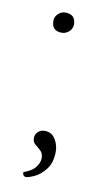

<svg xmlns="http://www.w3.org/2000/svg" viewBox="-68 -457 330 602"><g transform="rotate(10 97.5 -156.0)"><path d="M57 109Q54 108 51 105.5Q48 103 48 95Q74 86 85.5 71.5Q97 57 97 42Q97 27 88.5 19Q80 11 71 4Q62 -3 62 -16Q62 -28 70.5 -36Q79 -44 92 -44Q114 -44 125.5 -25.5Q137 -7 137 14Q137 49 121 70Q105 91 86 100Q67 109 57 109ZM90.6 -356.2Q58.4 -356.2 58.4 -388.4Q58.4 -402.2 68.8 -411.4Q79.1 -420.6 90.6 -420.6Q124 -420.6 124 -388.4Q124 -374.6 113.6 -365.4Q103.3 -356.2 90.6 -356.2Z"/></g></svg>

Font: Petrona Thin
Style: Regular
Weight: 100
Designer: Ringo R. Seeber
Foundry: Ringo R. Seeber
Version: Version 2.001; ttfautohint (v1.8.3)